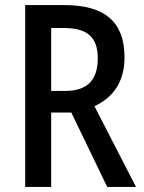

<svg xmlns="http://www.w3.org/2000/svg" viewBox="-20 -827 564 754"><path d="M233 -807H79V-93H181V-385H260L401 -93H514L351 -410C424 -444 469 -505 469 -602C469 -739 394 -807 233 -807ZM230 -717C321 -717 364 -683 364 -598C364 -514 324 -470 237 -470H181V-717Z"/></svg>

Font: Noto Sans Kannada UI Condensed Medium
Style: Regular
Weight: 500
Width: 3
Designer: Jelle Bosma - Monotype Design Team
Foundry: Monotype Imaging Inc.
Version: Version 2.005